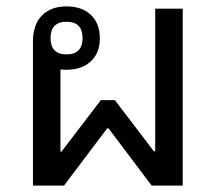

<svg xmlns="http://www.w3.org/2000/svg" viewBox="-20 -580 678 600"><path d="M83 -450Q83 -503 111 -531.5Q139 -560 188 -560Q236 -560 264 -533.5Q292 -507 292 -460Q292 -414 263.5 -388Q235 -362 188 -362Q178 -362 169 -363V-106H172L295 -267H339L461 -107H465V-553H551V0H454L319 -179H315L180 0H83ZM188 -410Q238 -410 238 -461Q238 -512 188 -512Q138 -512 138 -461Q138 -410 188 -410Z"/></svg>

Font: Noto Sans Thai Looped
Style: Regular
Weight: 400
Designer: Sasikarn Vongin, Ben Mitchell
Foundry: The Fontpad Ltd
Version: Version 1.001; ttfautohint (v1.8.4.7-5d5b)